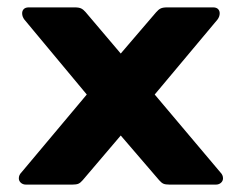

<svg xmlns="http://www.w3.org/2000/svg" viewBox="-20 -500 655 520"><path d="M31 -17Q31 -26 38 -33L215 -244L46 -447Q40 -455 40 -464Q40 -471 44.5 -475.5Q49 -480 58 -480H182Q194 -480 200 -477Q206 -474 212 -467L307 -355L403 -467Q409 -474 415 -477Q421 -480 433 -480H557Q566 -480 570.5 -475.5Q575 -471 575 -464Q575 -455 569 -447L399 -244L577 -33Q584 -26 584 -17Q584 -10 578.5 -5Q573 0 564 0H440Q428 0 422.5 -2.5Q417 -5 411 -12L307 -133L204 -12Q198 -5 192.5 -2.5Q187 0 175 0H51Q42 0 36.5 -5Q31 -10 31 -17Z"/></svg>

Font: Mitr Medium
Style: Regular
Weight: 500
Designer: Thanarat Vachiruckul
Foundry: Cadson Demak
Version: Version 1.003